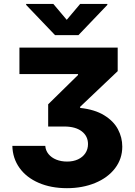

<svg xmlns="http://www.w3.org/2000/svg" viewBox="-20 -773 686 979"><path d="M322.3 50.8Q353.5 50.8 377.7 39.6Q401.9 28.3 415.3 8.1Q428.7 -12.2 428.7 -38.1Q428.7 -79.1 396.7 -103.5Q364.7 -127.9 307.6 -127.9H225.6V-241.2L377.9 -390.6V-395.5H79.1V-530.3H580.1V-410.2L388.7 -228.5V-222.7Q462.9 -214.8 511 -185.3Q559.1 -155.8 581.3 -114Q603.5 -72.3 603.5 -25.4Q603.5 36.6 566.7 85Q529.8 133.3 465.3 159.9Q400.9 186.5 321.3 186.5Q240.2 186.5 177.5 159.4Q114.7 132.3 79.6 83.3Q44.4 34.2 43 -29.3H210.9Q212.4 -5.9 227.3 12.5Q242.2 30.8 266.8 40.8Q291.5 50.8 322.3 50.8ZM320.3 -671.9 388.7 -752.9H527.3V-748L379.9 -593.8H260.7L113.3 -748V-752.9H252Z"/></svg>

Font: Pretendard JP ExtraBold
Style: Regular
Weight: 800
Designer: Base glyphs from Inter by Rasmus Andersson; Hangeul glyphs from Noto Sans CJK(Source Han Sans) by Jang Soo-young and Kan
Foundry: Kil Hyung-jin
Version: Version 1.309